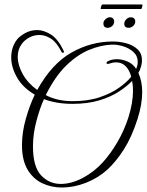

<svg xmlns="http://www.w3.org/2000/svg" viewBox="-20 -793 655 856"><path d="M256 43Q208 43 167.5 23.5Q127 4 102.5 -37.5Q78 -79 78 -146Q78 -203 95 -263Q112 -323 135 -371Q82 -402 56 -447.5Q30 -493 30 -537Q30 -583 56 -617Q67 -631 91.5 -645Q116 -659 146 -659Q175 -659 207 -639Q239 -619 264 -566Q265 -565 265 -562Q265 -558 260.5 -557.5Q256 -557 254 -562Q233 -604 207.5 -620.5Q182 -637 156 -637Q131 -637 110 -625.5Q89 -614 77 -597Q59 -573 59 -540Q59 -503 81.5 -462.5Q104 -422 146 -392Q211 -509 298.5 -558.5Q386 -608 483 -608Q513 -608 543 -600Q573 -592 593 -573.5Q613 -555 613 -524Q613 -507 605 -485Q604 -481 601.5 -477Q599 -473 597 -468Q614 -431 614 -382Q614 -328 593 -262Q567 -181 532 -126.5Q497 -72 459 -37Q417 1 363 22Q309 43 256 43ZM304 -342Q373 -342 424.5 -359.5Q476 -377 511 -402Q546 -427 565 -451Q557 -481 540 -498Q523 -515 498 -515Q483 -515 466 -509Q464 -508 460 -508Q455 -508 455 -512Q455 -517 461 -520Q478 -529 501 -529Q524 -529 548 -519Q572 -509 587 -486Q594 -501 594 -517Q594 -544 574.5 -561.5Q555 -579 528 -587Q501 -595 478 -594Q429 -592 377 -570.5Q325 -549 275.5 -501Q226 -453 184 -369Q235 -342 304 -342ZM251 27Q298 27 348.5 0.5Q399 -26 439 -70Q474 -109 503.5 -159.5Q533 -210 552 -268Q573 -334 573 -389Q573 -401 572 -411.5Q571 -422 569 -432Q547 -409 510.5 -385Q474 -361 422.5 -345.5Q371 -330 303 -330Q266 -330 234 -335.5Q202 -341 176 -351Q158 -312 142.5 -254Q127 -196 127 -140Q127 -50 163 -11.5Q199 27 251 27ZM554 -669Q534 -669 534 -687Q534 -698 543 -707Q552 -716 564 -716Q572 -716 577.5 -711Q583 -706 583 -698Q583 -685 573.5 -677Q564 -669 554 -669ZM460 -669Q441 -669 441 -689Q441 -699 450.5 -707.5Q460 -716 470 -716Q479 -716 484 -710.5Q489 -705 489 -697Q489 -685 480 -677Q471 -669 460 -669ZM430 -753Q429 -752 429 -755Q429 -759 431.5 -766Q434 -773 436 -773H614Q615 -773 615 -770Q615 -766 613 -759.5Q611 -753 610 -753Z"/></svg>

Font: Gwendolyn
Style: Regular
Weight: 400
Designer: Robert E. Leuschke
Foundry: Robert E. Leuschke
Version: Version 1.010; ttfautohint (v1.8.3)